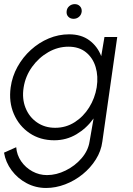

<svg xmlns="http://www.w3.org/2000/svg" viewBox="-58 -684 662 954"><path d="M461 -500H524.5L450.5 19.5Q444.5 66.5 418.2 108.2Q392 150 352.5 182Q313 214 265.8 232Q218.5 250 171 250Q119 250 74.2 226.2Q29.5 202.5 -0.2 162.5Q-30 122.5 -38 74.5L22.5 47.5Q25.5 86 47.2 117.5Q69 149 103 167.5Q137 186 175.5 186Q222 186 268.2 163.2Q314.5 140.5 347.2 102.5Q380 64.5 387 19.5L407 -95.5Q372.5 -47 322.2 -17Q272 13 211.5 13Q141.5 13 89 -22.5Q36.5 -58 10.8 -117.8Q-15 -177.5 -5 -250Q2.5 -304.5 29 -352.2Q55.5 -400 95.5 -436.2Q135.5 -472.5 184.2 -493Q233 -513.5 285.5 -513.5Q346 -513.5 386.2 -483.5Q426.5 -453.5 445 -405ZM216 -49Q269.5 -49 313 -76.8Q356.5 -104.5 385 -150.2Q413.5 -196 422.5 -250Q431 -305 417.2 -350.8Q403.5 -396.5 369.2 -424.2Q335 -452 282 -452Q229.5 -452 182 -424.8Q134.5 -397.5 101.5 -351.8Q68.5 -306 59.5 -250Q50.5 -194 68.8 -148.2Q87 -102.5 125.8 -75.8Q164.5 -49 216 -49ZM307.5 -590.5Q291.5 -590.5 281.5 -600.8Q271.5 -611 273 -627Q274 -643 285.8 -653.2Q297.5 -663.5 313.5 -663.5Q329 -663.5 339 -653.2Q349 -643 348 -627Q346.5 -611 335 -600.8Q323.5 -590.5 307.5 -590.5Z"/></svg>

Font: Urbanist Light
Style: Italic
Weight: 300
Italic angle: -8°
Designer: Corey Hu
Foundry: Corey Hu
Version: Version 1.330; ttfautohint (v1.8.4.7-5d5b)